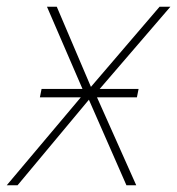

<svg xmlns="http://www.w3.org/2000/svg" viewBox="-51 -548 524 568"><path d="M-31 0 188 -260H67L72 -285H193L88 -528H117L218 -291L421 -528H453L244 -285H359L354 -260H236L352 0H323L212 -253L1 0Z"/></svg>

Font: Noto Sans Disp Thin
Style: Italic
Weight: 100
Italic angle: -12°
Designer: Monotype Design Team
Foundry: Monotype Imaging Inc.
Version: Version 2.000;GOOG;noto-source:20170915:90ef993387c0